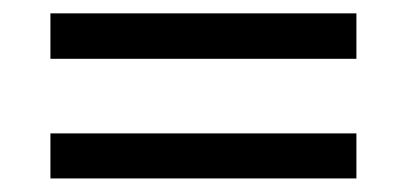

<svg xmlns="http://www.w3.org/2000/svg" viewBox="-20 -424 606 286"><path d="M55.1 -336.4V-404.1H510.9V-336.4ZM55.1 -158.2V-225.3H510.9V-158.2Z"/></svg>

Font: Lexend Medium
Style: Regular
Weight: 500
Designer: Bonnie Shaver-Troup, Thomas Jockin
Foundry: Lexend
Version: Version 1.005